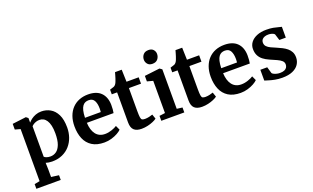

<svg xmlns="http://www.w3.org/2000/svg" viewBox="-104 -1382 3582 2195"><g transform="rotate(-20 1687.0 -284.5)"><path d="M31.8 242V184.8L96.3 172.6V-461.1L31.5 -478.8V-548.1L197 -568.5H199L223.6 -548.8V-492.9Q238.2 -510.9 261.8 -528.7Q285.5 -546.5 316.9 -558.2Q348.3 -570 385.5 -570Q443.9 -570 493.4 -542.2Q543 -514.4 573 -454.2Q603 -394 603 -296.5Q603 -235 583.9 -179.5Q564.9 -124.1 527.3 -81Q489.8 -38 435 -13.5Q380.3 11 308.5 11Q288.9 11 267.4 7.5Q245.8 4 233.1 -0.6L235.8 81.5V172.6L328.4 184.8V242ZM311.8 -50Q350.6 -50 382.7 -72.6Q414.7 -95.2 433.8 -145.8Q452.9 -196.3 452.9 -280.3Q452.9 -335.1 443.9 -374.1Q434.9 -413.2 418.6 -438.1Q402.2 -462.9 380.5 -474.6Q358.8 -486.2 333.4 -486.2Q311.4 -486.2 292.3 -479.9Q273.2 -473.6 258.6 -464Q244 -454.3 235.8 -444.4V-74.4Q242.9 -65.3 263.7 -57.6Q284.4 -50 311.8 -50Z M946.2 11Q855.1 11 797.3 -26Q739.5 -63 712.2 -128.4Q685 -193.8 685 -278.5Q685 -346.7 704.4 -400.7Q723.9 -454.7 759.5 -492.4Q795.1 -530.2 844.6 -550.1Q894.1 -570 954.2 -570Q1055.6 -570 1109.1 -517.1Q1162.5 -464.2 1164.9 -368.3Q1164.9 -335.8 1163 -311.7Q1161.1 -287.6 1157.1 -269.3H832.3Q834.2 -224.7 844.9 -189.3Q855.7 -153.8 875 -128.9Q894.2 -104 922 -91Q949.7 -77.9 986.1 -77.9Q1026.9 -77.9 1068.2 -92.2Q1109.4 -106.4 1132.1 -122L1156.9 -67.7Q1140.8 -50.4 1108.3 -32.2Q1075.8 -14 1033.5 -1.5Q991.3 11 946.2 11ZM831.9 -330.6H1023.9Q1024.7 -340.5 1025.4 -351.6Q1026.2 -362.7 1026.2 -372.8Q1026.2 -432.5 1006.5 -468.9Q986.9 -505.4 937.9 -505.4Q916 -505.4 897.4 -497.4Q878.8 -489.5 864.5 -470.2Q850.3 -451 841.9 -417Q833.5 -383 831.9 -330.6Z M1399.5 9.5Q1337.9 9.5 1307.1 -19.2Q1276.3 -47.9 1276.3 -112V-478.1H1211.4V-534.6Q1222.9 -538.8 1235.1 -542.3Q1247.3 -545.8 1257.6 -549.5Q1267.9 -553.3 1274.1 -558.7Q1280.7 -564.8 1285.4 -571Q1290.1 -577.2 1294.1 -585.3Q1298 -593.5 1302.1 -604.5Q1307.4 -617.3 1312.9 -634.8Q1318.4 -652.4 1323.8 -670.8Q1329.2 -689.1 1333 -703.6H1414.4L1418.8 -555.7H1567V-478.1H1419.9V-198.1Q1419.9 -145.1 1423.8 -120.9Q1427.6 -96.6 1439.3 -90.2Q1451 -83.8 1473.7 -83.8Q1498.4 -83.8 1524.8 -89.8Q1551.2 -95.7 1567 -101.9L1586.2 -45.9Q1569.2 -32.7 1539.5 -20Q1509.9 -7.3 1473.5 1.1Q1437.1 9.5 1399.5 9.5Z M1640 0V-59.9L1709.6 -69V-460.7L1639 -479.6V-546.6L1822.6 -568.5H1824.6L1852.3 -548.8V-68.4L1919.8 -59.9V0ZM1768.7 -646.4Q1730.6 -646.4 1710.7 -670.1Q1690.8 -693.7 1690.8 -723Q1690.8 -758.5 1712.5 -784.5Q1734.2 -810.5 1777.2 -810.5H1778.2Q1816.3 -810.5 1836.2 -787.8Q1856.1 -765.1 1856.1 -735.8Q1856.1 -700.3 1834.4 -673.3Q1812.7 -646.4 1769.7 -646.4Z M2135 9.5Q2073.4 9.5 2042.6 -19.2Q2011.8 -47.9 2011.8 -112V-478.1H1946.9V-534.6Q1958.4 -538.8 1970.6 -542.3Q1982.8 -545.8 1993.1 -549.5Q2003.4 -553.3 2009.6 -558.7Q2016.2 -564.8 2020.9 -571Q2025.6 -577.2 2029.6 -585.3Q2033.5 -593.5 2037.6 -604.5Q2042.9 -617.3 2048.4 -634.8Q2053.9 -652.4 2059.3 -670.8Q2064.7 -689.1 2068.5 -703.6H2149.9L2154.3 -555.7H2302.5V-478.1H2155.4V-198.1Q2155.4 -145.1 2159.3 -120.9Q2163.1 -96.6 2174.8 -90.2Q2186.5 -83.8 2209.2 -83.8Q2233.9 -83.8 2260.3 -89.8Q2286.7 -95.7 2302.5 -101.9L2321.7 -45.9Q2304.7 -32.7 2275 -20Q2245.4 -7.3 2209 1.1Q2172.6 9.5 2135 9.5Z M2603.7 11Q2512.6 11 2454.8 -26Q2397 -63 2369.8 -128.4Q2342.5 -193.8 2342.5 -278.5Q2342.5 -346.7 2361.9 -400.7Q2381.4 -454.7 2417 -492.4Q2452.6 -530.2 2502.1 -550.1Q2551.6 -570 2611.7 -570Q2713.1 -570 2766.6 -517.1Q2820 -464.2 2822.4 -368.3Q2822.4 -335.8 2820.5 -311.7Q2818.6 -287.6 2814.6 -269.3H2489.8Q2491.7 -224.7 2502.4 -189.3Q2513.2 -153.8 2532.5 -128.9Q2551.7 -104 2579.5 -91Q2607.2 -77.9 2643.6 -77.9Q2684.4 -77.9 2725.7 -92.2Q2766.9 -106.4 2789.6 -122L2814.4 -67.7Q2798.3 -50.4 2765.8 -32.2Q2733.3 -14 2691 -1.5Q2648.8 11 2603.7 11ZM2489.4 -330.6H2681.4Q2682.2 -340.5 2682.9 -351.6Q2683.7 -362.7 2683.7 -372.8Q2683.7 -432.5 2664 -468.9Q2644.4 -505.4 2595.4 -505.4Q2573.5 -505.4 2554.9 -497.4Q2536.3 -489.5 2522 -470.2Q2507.8 -451 2499.4 -417Q2491 -383 2489.4 -330.6Z M3110.5 11Q3063.3 11 3022.8 3.1Q2982.3 -4.8 2951.7 -14.6Q2921.1 -24.3 2903.3 -29.5V-160.7H2987L3009.8 -82.3Q3014.9 -74.4 3029.5 -66.8Q3044.1 -59.1 3063.8 -54.4Q3083.4 -49.6 3103.6 -49.6Q3136.3 -49.6 3157 -58.6Q3177.7 -67.7 3187.5 -83.5Q3197.3 -99.4 3197.3 -119.4Q3197.3 -146.7 3177.3 -164.9Q3157.2 -183 3122.3 -198.9Q3087.4 -214.8 3041.8 -234.3Q2997.9 -253.3 2967.2 -277.5Q2936.6 -301.8 2920.7 -334.8Q2904.8 -367.7 2904.8 -412.1Q2904.8 -457.6 2931.5 -492.7Q2958.3 -527.7 3007.1 -547.9Q3056 -568.1 3121.6 -568.1Q3170.2 -568.1 3205 -561.6Q3239.8 -555 3263.6 -547.9Q3287.5 -540.7 3302.7 -538.2V-406.7H3224L3200.5 -482.3Q3196.6 -489.1 3185.7 -495Q3174.8 -500.9 3159.4 -504.7Q3144 -508.5 3125.7 -508.5Q3098.4 -508.6 3078.2 -500.5Q3058 -492.3 3047.2 -477.7Q3036.3 -463.1 3036.3 -443.1Q3036.3 -413.2 3054.5 -394.3Q3072.6 -375.4 3102 -362Q3131.3 -348.7 3163.9 -334.8Q3195.8 -321.3 3226.7 -305.7Q3257.5 -290.1 3282.2 -269.8Q3306.8 -249.5 3321.5 -221.5Q3336.2 -193.6 3336.2 -155Q3336.2 -108.3 3311.5 -70.8Q3286.8 -33.2 3236.5 -11.1Q3186.3 11 3110.5 11Z"/></g></svg>

Font: Merriweather Light
Style: Regular
Weight: 300
Designer: Eben Sorkin
Foundry: Eben Sorkin
Version: Version 2.100